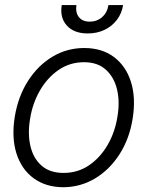

<svg xmlns="http://www.w3.org/2000/svg" viewBox="-20 -748 600 779"><path d="M236.8 11.7Q165 11.2 116 -25.1Q66.9 -61.5 46.6 -126Q26.4 -190.4 40 -274.9Q53.7 -357.4 94 -420.2Q134.3 -482.9 193.1 -518.1Q252 -553.2 321.8 -553.2Q393.6 -553.2 442.4 -516.6Q491.2 -480 511.5 -415.3Q531.7 -350.6 518.1 -266.1Q504.9 -184.1 464.6 -121.6Q424.3 -59.1 365.5 -23.9Q306.6 11.2 236.8 11.7ZM237.8 -46.4Q295.9 -46.4 341.6 -77.6Q387.2 -108.9 417 -160.6Q446.8 -212.4 456.5 -274.9Q466.8 -335.4 454.8 -385.3Q442.9 -435.1 409.4 -465.3Q376 -495.6 320.8 -495.6Q263.2 -495.6 217.3 -463.9Q171.4 -432.1 141.6 -380.1Q111.8 -328.1 102.1 -266.1Q91.8 -206.1 103.3 -156Q114.7 -106 148.4 -76.2Q182.1 -46.4 237.8 -46.4ZM335.9 -612.3Q280.3 -612.3 251.2 -644.3Q222.2 -676.3 230.5 -727.5H290Q285.6 -697.3 300 -678.7Q314.5 -660.2 344.2 -660.2Q373.5 -660.2 394.5 -678.7Q415.5 -697.3 419.9 -727.5H479.5Q474.1 -693.4 454.1 -667.2Q434.1 -641.1 403.8 -626.7Q373.5 -612.3 335.9 -612.3Z"/></svg>

Font: Inter Tight Light
Style: Italic
Weight: 300
Italic angle: -9.39999°
Designer: Rasmus Andersson
Foundry: rsms
Version: Version 3.004